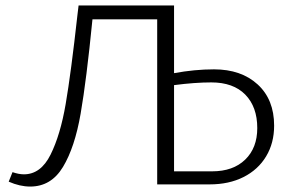

<svg xmlns="http://www.w3.org/2000/svg" viewBox="-20 -678 1080 706"><path d="M988 -216Q988 -152 958.5 -103Q929 -54 875.5 -27Q822 0 751 0H558V-607H320Q298 -384 276.5 -260Q255 -136 211.5 -64Q168 8 91 8Q53 8 12 -10L26 -45Q49 -37 68 -37Q130 -37 166 -109.5Q202 -182 221.5 -295.5Q241 -409 265 -625L269 -658H620V-409Q696 -423 767 -423Q867 -423 927.5 -367.5Q988 -312 988 -216ZM926 -207Q926 -285 882 -330Q838 -375 757 -375Q697 -375 620 -365V-48H760Q837 -48 881.5 -91Q926 -134 926 -207Z"/></svg>

Font: Ysabeau SC Semilight
Style: Regular
Weight: 300
Designer: Christian Thalmann (Catharsis Fonts)
Version: Version 0.003